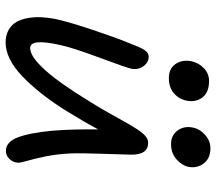

<svg xmlns="http://www.w3.org/2000/svg" viewBox="-63 -685 774 688"><g transform="rotate(90 324.0 -341.0)"><path d="M496.1 -566.9Q465.3 -566.9 448 -589.8Q430.7 -612.8 437 -645Q442.4 -670.9 463.9 -689.5Q485.4 -708 511.2 -708Q547.4 -708 565.4 -684.3Q583.5 -660.6 578.1 -629.9Q573.7 -607.4 551.8 -587.2Q529.8 -566.9 496.1 -566.9ZM259.8 -559.1Q226.6 -559.1 210 -582Q193.4 -605 199.2 -639.2Q205.1 -666.5 224.6 -684.8Q244.1 -703.1 270 -703.1Q311 -703.1 329.1 -679.4Q347.2 -655.8 340.8 -623Q335.4 -595.7 314.5 -577.4Q293.5 -559.1 259.8 -559.1ZM131.8 25.9Q106 25.9 87.2 15.1Q68.4 4.4 58.6 -12.9Q48.8 -30.3 44.7 -54Q40.5 -77.6 41.7 -101.8Q43 -126 47.9 -151.9Q57.6 -198.2 86.7 -285.2Q115.7 -372.1 133.8 -415Q148.4 -454.1 158.4 -470.5Q168.5 -486.8 183.1 -486.8Q203.6 -486.8 217.3 -468Q231 -449.2 226.1 -423.8Q222.7 -407.7 186.5 -310.3Q150.4 -212.9 141.1 -168.9Q117.2 -62 151.9 -62Q213.9 -62 344.2 -275.9Q363.3 -306.2 383.8 -342.3Q404.3 -378.4 416.7 -401.1Q429.2 -423.8 442.6 -444.6Q456.1 -465.3 467.5 -475.1Q479 -484.9 491.2 -484.9Q535.6 -484.9 534.2 -421.9Q534.2 -405.3 531.2 -325.2Q528.3 -245.1 529.8 -207Q532.2 -156.7 541 -115Q549.8 -73.2 556.6 -50.3Q563.5 -27.3 563 -17.1Q561.5 0 549.3 12.5Q537.1 24.9 521 24.9Q488.8 24.9 472.4 -17.3Q456.1 -59.6 448.2 -144Q442.4 -218.3 443.8 -306.2Q417.5 -256.3 374 -186Q314.9 -92.8 252.7 -33.4Q190.4 25.9 131.8 25.9Z"/></g></svg>

Font: Shantell Sans Bouncy
Style: Italic
Weight: 400
Italic angle: -11.31°
Designer: Stephen Nixon, Anya Danilova, Shantell Martin
Foundry: Arrow Type
Version: Version 1.006;[9816181b4]